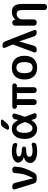

<svg xmlns="http://www.w3.org/2000/svg" viewBox="1518 -2321 1023 4099"><g transform="rotate(-90 2029.5 -271.5)"><path d="M164 -54 36 -466Q30 -486 42.5 -503Q55 -520 76 -520H105Q129 -520 149 -504.5Q169 -489 175 -465L272 -78Q272 -77 273 -77Q275 -77 275 -78Q329 -174 354 -263Q379 -352 384 -463Q385 -486 401.5 -503Q418 -520 441 -520H466Q489 -520 506 -503Q523 -486 522 -463Q517 -357 488 -267Q459 -177 389 -50Q376 -27 353 -13.5Q330 0 304 0H238Q212 0 191.5 -15Q171 -30 164 -54Z M849 10Q729 10 664.5 -31Q600 -72 600 -140Q600 -189 635.5 -226Q671 -263 729 -272Q731 -272 731 -273Q731 -275 729 -275Q670 -290 638.5 -323Q607 -356 607 -398Q607 -453 671.5 -491.5Q736 -530 849 -530Q915 -530 979 -514Q1001 -509 1014 -491.5Q1027 -474 1027 -451Q1027 -432 1012 -422Q997 -412 979 -417Q915 -435 862 -435Q739 -435 739 -378Q739 -318 906 -315Q924 -315 937 -302Q950 -289 950 -271Q950 -253 937 -239.5Q924 -226 906 -226Q809 -225 770.5 -208Q732 -191 732 -157Q732 -88 855 -88Q922 -88 987 -105Q1005 -110 1020 -99Q1035 -88 1035 -70Q1035 -47 1021.5 -29Q1008 -11 987 -6Q919 10 849 10Z M1334 -431Q1292 -431 1267.5 -389Q1243 -347 1243 -260Q1243 -175 1270.5 -132Q1298 -89 1341 -89Q1378 -89 1410 -122Q1442 -155 1472 -239Q1475 -248 1472 -257Q1435 -359 1404 -395Q1373 -431 1334 -431ZM1328 10Q1231 10 1172 -61.5Q1113 -133 1113 -260Q1113 -387 1172.5 -458.5Q1232 -530 1328 -530Q1387 -530 1428 -504.5Q1469 -479 1513 -401Q1517 -395 1519 -401Q1524 -421 1534 -465Q1539 -489 1558 -504.5Q1577 -520 1602 -520H1613Q1635 -520 1647.5 -503Q1660 -486 1654 -465Q1620 -346 1587 -260Q1584 -252 1587 -244Q1614 -178 1660 -53Q1667 -33 1655.5 -16.5Q1644 0 1623 0H1605Q1580 0 1560.5 -15Q1541 -30 1534 -54Q1524 -90 1519 -107Q1517 -114 1513 -108Q1437 10 1328 10ZM1501 -763Q1518 -763 1524.5 -748Q1531 -733 1520 -721L1442 -632Q1405 -590 1348 -590H1341Q1322 -590 1313 -606Q1304 -622 1314 -638L1361 -715Q1390 -763 1448 -763Z M1804 -423Q1784 -423 1769.5 -437.5Q1755 -452 1755 -472Q1755 -492 1769.5 -506Q1784 -520 1804 -520H2250Q2270 -520 2284.5 -506Q2299 -492 2299 -472Q2299 -452 2284.5 -437.5Q2270 -423 2250 -423H2225Q2217 -423 2217 -415V-57Q2217 -34 2200 -17Q2183 0 2160 0H2149Q2126 0 2109 -17Q2092 -34 2092 -57V-415Q2092 -423 2083 -423H1971Q1962 -423 1962 -415V-57Q1962 -34 1945 -17Q1928 0 1905 0H1894Q1871 0 1854 -17Q1837 -34 1837 -57V-415Q1837 -423 1828 -423Z M2723.5 -391.5Q2694 -433 2635 -433Q2576 -433 2546.5 -391.5Q2517 -350 2517 -260Q2517 -170 2546.5 -128.5Q2576 -87 2635 -87Q2694 -87 2723.5 -128.5Q2753 -170 2753 -260Q2753 -350 2723.5 -391.5ZM2821.5 -60.5Q2755 10 2635 10Q2515 10 2448.5 -60.5Q2382 -131 2382 -260Q2382 -389 2448.5 -459.5Q2515 -530 2635 -530Q2755 -530 2821.5 -459.5Q2888 -389 2888 -260Q2888 -131 2821.5 -60.5Z M2998 0Q2977 0 2965 -17Q2953 -34 2961 -53L3127 -502Q3130 -510 3127 -518L3058 -678Q3050 -697 3061 -713.5Q3072 -730 3093 -730H3117Q3142 -730 3163.5 -715.5Q3185 -701 3194 -677L3438 -53Q3445 -34 3433.5 -17Q3422 0 3402 0H3378Q3352 0 3331.5 -15Q3311 -30 3303 -54L3196 -372Q3196 -373 3195 -373Q3194 -373 3194 -372L3101 -54Q3094 -30 3073.5 -15Q3053 0 3028 0Z M3588 0Q3565 0 3548 -17Q3531 -34 3531 -57V-463Q3531 -486 3548 -503Q3565 -520 3588 -520H3601Q3625 -520 3641.5 -503.5Q3658 -487 3659 -463V-456Q3659 -455 3660 -455Q3661 -455 3662 -456Q3730 -530 3821 -530Q3912 -530 3953.5 -478.5Q3995 -427 3995 -307V163Q3995 186 3978 203Q3961 220 3938 220H3921Q3898 220 3881.5 203Q3865 186 3865 163V-297Q3865 -372 3845.5 -399.5Q3826 -427 3776 -427Q3735 -427 3700 -392Q3665 -357 3665 -317V-57Q3665 -34 3648 -17Q3631 0 3608 0Z"/></g></svg>

Font: Rounded Mplus 1c Bold
Style: Bold
Weight: 700
Version: Version 1.059.20150529